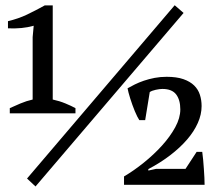

<svg xmlns="http://www.w3.org/2000/svg" viewBox="-20 -691 790 718"><path d="M522.9 -241.7H501Q497.6 -246.6 493.2 -255.4Q488.8 -264.2 484.1 -275.4Q479.5 -286.6 475.1 -298.8Q470.7 -311 467 -322.8Q463.4 -334.5 460.7 -344.5Q458 -354.5 457 -360.8Q468.8 -367.7 484.1 -375.2Q499.5 -382.8 518.1 -389.2Q536.6 -395.5 558.1 -399.7Q579.6 -403.8 603 -403.8Q640.6 -403.8 665.8 -395Q690.9 -386.2 706.1 -371.3Q721.2 -356.4 727.5 -336.7Q733.9 -316.9 733.9 -294.4Q733.9 -262.7 719.7 -231Q705.6 -199.2 679.4 -168.9Q653.3 -138.7 616.7 -110.6Q580.1 -82.5 534.7 -58.6V-53.2L564 -59.6H673.8L715.3 -123H736.3Q738.3 -110.4 739.7 -93.5Q741.2 -76.7 742.4 -59.3Q743.7 -42 744.4 -26.1Q745.1 -10.3 745.1 0H443.8V-31.2Q480.5 -52.7 517.8 -82.8Q555.2 -112.8 585.7 -146.5Q616.2 -180.2 635.3 -215.1Q654.3 -250 654.3 -281.7Q654.3 -317.4 638.7 -337.9Q623 -358.4 587.4 -358.4Q576.7 -358.4 562.3 -355.2Q547.9 -352.1 540 -346.7ZM262.2 -267.1H16.6V-286.6Q33.7 -294.4 56.2 -304Q78.6 -313.5 102.1 -318.8V-552.2L106 -594.7Q83.5 -588.4 60.3 -586.2Q37.1 -584 9.8 -585V-611.8Q48.8 -621.1 81.1 -636.5Q113.3 -651.9 147.5 -670.9H177.2V-318.8Q202.1 -313.5 224.6 -304.2Q247.1 -294.9 262.2 -286.6ZM633.3 -671.4 666.5 -642.6 112.8 6.3 81.1 -23.4Z"/></svg>

Font: PT Astra Serif
Style: Regular
Weight: 400
Designer: A.Korolkova, I. Chaeva
Foundry: ParaType Ltd
Version: Version 1.002